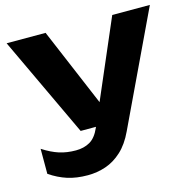

<svg xmlns="http://www.w3.org/2000/svg" viewBox="-109 -680 978 971"><g transform="rotate(-15 380.5 -194.5)"><path d="M234 181Q174 181 127.5 166Q81 151 37 121V-10Q82 19 121.5 31.5Q161 44 208 44Q250 44 281.5 26Q313 8 334 -40L562 -570H759L480 18Q452 78 413 114Q374 150 328.5 165.5Q283 181 234 181ZM256 -45 9 -570H213L435 -45Z"/></g></svg>

Font: Unbounded SemiBold
Style: Regular
Weight: 600
Designer: Luke Prowse, Jean-Baptiste Morizot, Fátima Lázaro, Florian Runge
Foundry: NaN
Version: Version 1.700